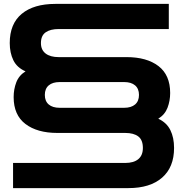

<svg xmlns="http://www.w3.org/2000/svg" viewBox="-20 -740 943 985"><path d="M47 225V96H622Q666 96 689.5 76.5Q713 57 713 19Q713 -22 689.5 -40Q666 -58 622 -58H274Q171 -58 110.5 -104Q50 -150 50 -242Q50 -282 63.5 -317.5Q77 -353 111 -374Q67 -393 48.5 -431Q30 -469 30 -519Q30 -618 91.5 -669Q153 -720 264 -720H846V-591H281Q238 -591 214 -574Q190 -557 190 -519Q190 -484 214 -465.5Q238 -447 281 -447H629Q733 -447 793 -401Q853 -355 853 -263Q853 -223 839.5 -187.5Q826 -152 792 -131Q835 -111 854 -72.5Q873 -34 873 19Q873 118 811.5 171.5Q750 225 639 225ZM286 -187H617Q653 -187 673 -204Q693 -221 693 -253Q693 -285 673 -302Q653 -319 617 -319H286Q250 -319 230 -302Q210 -285 210 -253Q210 -221 230 -204Q250 -187 286 -187Z"/></svg>

Font: Zen Dots
Style: Regular
Weight: 400
Designer: Yoshimichi Ohira
Foundry: A-1 Corp ZenFonts
Version: Version 1.000; ttfautohint (v1.8.3)